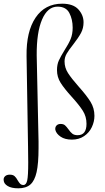

<svg xmlns="http://www.w3.org/2000/svg" viewBox="-68 -746 570 1041"><path d="M-48 232Q-50 219 -41 210Q-32 201 -15 201Q2 201 11 209Q20 217 28 232Q35 244 41.5 250.5Q48 257 59 257Q74 257 79.5 232.5Q85 208 85 135Q85 82 84 47L76 -442Q74 -575 125 -650.5Q176 -726 269 -726Q329 -726 357 -695Q385 -664 385 -625Q385 -593 371 -567Q357 -541 329 -505Q305 -475 293.5 -455Q282 -435 282 -413Q282 -379 301 -349.5Q320 -320 359 -276Q401 -229 422.5 -194.5Q444 -160 444 -118Q444 -87 430 -57Q416 -27 388 -8Q360 11 322 11Q284 11 260.5 -5Q237 -21 232 -42Q230 -56 238 -65Q246 -74 261 -74Q276 -74 284.5 -66.5Q293 -59 303 -45Q314 -29 324.5 -21Q335 -13 353 -13Q401 -13 401 -75Q401 -114 381 -145.5Q361 -177 321 -221Q281 -265 261 -296.5Q241 -328 241 -366Q241 -396 251 -418Q261 -440 282 -474Q304 -508 315 -534.5Q326 -561 326 -596Q326 -641 308 -675.5Q290 -710 244 -710Q190 -710 160 -640Q130 -570 131 -445L141 21V57Q141 140 130.5 187Q120 234 96.5 254.5Q73 275 31 275Q-6 275 -26.5 262.5Q-47 250 -48 232Z"/></svg>

Font: Cormorant Upright
Style: Regular
Weight: 400
Designer: Christian Thalmann (Catharsis Fonts)
Foundry: Catharsis Fonts
Version: Version 3.302